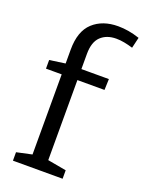

<svg xmlns="http://www.w3.org/2000/svg" viewBox="-146 -848 696 919"><g transform="rotate(20 201.5 -388.5)"><path d="M39 0V-43L127 -62L117 -50V-479L127 -468H37V-512L129 -525L117 -510V-594Q117 -688 165.5 -732.5Q214 -777 293 -777Q319 -777 346 -772.5Q373 -768 403 -758L390 -703Q367 -710 346 -714Q325 -718 305 -718Q256 -718 226.5 -690Q197 -662 197 -601V-510L184 -524H337L335 -468H187L197 -479V-51L187 -62L292 -43V0Z"/></g></svg>

Font: Pack4
Style: Regular
Weight: 400
Version: Version 2.002